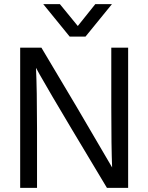

<svg xmlns="http://www.w3.org/2000/svg" viewBox="-20 -903 713 923"><path d="M158 0H77V-674H179L348 -390L519 -98Q515 -195 515 -389V-674H596V0H494L325 -282Q274 -367 231 -440.5Q188 -514 170 -546L153 -577Q158 -473 158 -284ZM391 -727H315L188 -883H268L354 -778L438 -883H518Z"/></svg>

Font: Hind Siliguri
Style: Regular
Weight: 400
Designer: Jyotish Sonowal
Foundry: Indian Type Foundry
Version: Version 1.001;PS 1.0;hotconv 1.0.86;makeotf.lib2.5.63406; tt